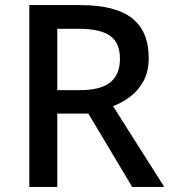

<svg xmlns="http://www.w3.org/2000/svg" viewBox="-20 -734 675 754"><path d="M295 -714Q433 -714 498.5 -662.5Q564 -611 564 -507Q564 -453 543.5 -415.5Q523 -378 491.5 -354.5Q460 -331 424 -317L625 0H499L327 -288H205V0H95V-714ZM288 -621H205V-380H293Q376 -380 413.5 -411Q451 -442 451 -503Q451 -567 411.5 -594Q372 -621 288 -621Z"/></svg>

Font: Noto Sans Nag Mundari Medium
Style: Regular
Weight: 500
Version: Version 1.000